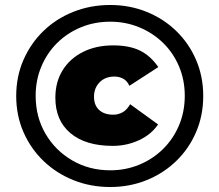

<svg xmlns="http://www.w3.org/2000/svg" viewBox="-20 -734 880 770"><path d="M422 16Q343 16 274.5 -11.5Q206 -39 154.5 -88.5Q103 -138 74 -204.5Q45 -271 45 -349Q45 -427 74 -493.5Q103 -560 154 -609.5Q205 -659 274 -686.5Q343 -714 422 -714Q500 -714 568 -686.5Q636 -659 687 -609.5Q738 -560 766.5 -493.5Q795 -427 795 -349Q795 -271 766.5 -204.5Q738 -138 687 -88.5Q636 -39 568 -11.5Q500 16 422 16ZM422 -51Q484 -51 538.5 -73.5Q593 -96 634 -136.5Q675 -177 698 -231.5Q721 -286 721 -350Q721 -413 698 -467.5Q675 -522 634 -562Q593 -602 538.5 -624.5Q484 -647 422 -647Q359 -647 304.5 -624.5Q250 -602 209.5 -562Q169 -522 146 -467.5Q123 -413 123 -350Q123 -265 162.5 -197.5Q202 -130 270 -90.5Q338 -51 422 -51ZM614 -235Q586 -194 537 -171.5Q488 -149 432 -149Q323 -149 262.5 -200Q202 -251 202 -342Q202 -405 231 -452Q260 -499 312.5 -525.5Q365 -552 434 -552Q498 -552 540.5 -531.5Q583 -511 615 -465L499 -390Q489 -411 473 -419Q457 -427 439 -427Q402 -427 379.5 -404Q357 -381 357 -346Q357 -312 377.5 -293Q398 -274 435 -274Q453 -274 470.5 -283Q488 -292 502 -316Z"/></svg>

Font: Livvic Black
Style: Regular
Weight: 900
Designer: Jacques Le Bailly, Baron von Fonthausen
Version: Version 1.001; ttfautohint (v1.8.2)